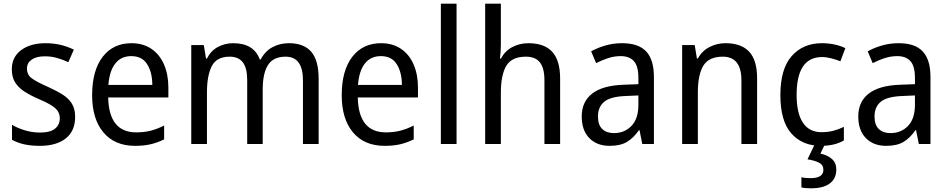

<svg xmlns="http://www.w3.org/2000/svg" viewBox="-20 -780 5135 1040"><path d="M387 -147Q387 -70 336 -30Q285 10 196 10Q147 10 110 1.5Q73 -7 45 -23V-104Q73 -87 113.5 -74.5Q154 -62 196 -62Q252 -62 278 -83Q304 -104 304 -140Q304 -171 280.5 -193Q257 -215 191 -243Q145 -263 112.5 -284Q80 -305 62 -333.5Q44 -362 44 -405Q44 -471 94.5 -508.5Q145 -546 227 -546Q270 -546 308 -537Q346 -528 380 -511L350 -443Q321 -457 289 -466Q257 -475 223 -475Q177 -475 151.5 -457Q126 -439 126 -409Q126 -375 152.5 -355.5Q179 -336 245 -307Q289 -287 321 -266.5Q353 -246 370 -217.5Q387 -189 387 -147Z M692 -546Q755 -546 800 -515.5Q845 -485 868.5 -430.5Q892 -376 892 -306V-252H566Q570 -63 718 -63Q761 -63 796 -72Q831 -81 869 -100V-25Q832 -7 795.5 1.5Q759 10 712 10Q601 10 540 -63Q479 -136 479 -264Q479 -398 536 -472Q593 -546 692 -546ZM691 -476Q636 -476 604.5 -436Q573 -396 567 -320H805Q805 -387 777.5 -431.5Q750 -476 691 -476Z M1545 -546Q1626 -546 1666 -499.5Q1706 -453 1706 -353V0H1621V-345Q1621 -473 1527 -473Q1460 -473 1431.5 -427.5Q1403 -382 1403 -296V0H1319V-346Q1319 -411 1295.5 -442Q1272 -473 1224 -473Q1153 -473 1127 -421.5Q1101 -370 1101 -279V0H1016V-536H1084L1096 -463H1101Q1122 -505 1160 -525.5Q1198 -546 1243 -546Q1355 -546 1387 -458H1392Q1416 -503 1456 -524.5Q1496 -546 1545 -546Z M2044 -546Q2107 -546 2152 -515.5Q2197 -485 2220.5 -430.5Q2244 -376 2244 -306V-252H1918Q1922 -63 2070 -63Q2113 -63 2148 -72Q2183 -81 2221 -100V-25Q2184 -7 2147.5 1.5Q2111 10 2064 10Q1953 10 1892 -63Q1831 -136 1831 -264Q1831 -398 1888 -472Q1945 -546 2044 -546ZM2043 -476Q1988 -476 1956.5 -436Q1925 -396 1919 -320H2157Q2157 -387 2129.5 -431.5Q2102 -476 2043 -476Z M2453 0H2368V-760H2453Z M2693 -540Q2693 -498 2688 -463H2694Q2715 -504 2755 -525Q2795 -546 2842 -546Q2929 -546 2971.5 -499Q3014 -452 3014 -355V0H2929V-345Q2929 -410 2905 -441.5Q2881 -473 2828 -473Q2752 -473 2722.5 -423.5Q2693 -374 2693 -278V0H2608V-760H2693Z M3350 -546Q3439 -546 3480.5 -501Q3522 -456 3522 -364V0H3459L3444 -75H3441Q3411 -32 3375.5 -11Q3340 10 3282 10Q3213 10 3172 -32Q3131 -74 3131 -149Q3131 -229 3187.5 -273Q3244 -317 3358 -321L3438 -324V-357Q3438 -422 3413.5 -449Q3389 -476 3342 -476Q3307 -476 3273.5 -465Q3240 -454 3209 -438L3182 -502Q3216 -521 3259 -533.5Q3302 -546 3350 -546ZM3370 -260Q3287 -257 3253 -229Q3219 -201 3219 -149Q3219 -103 3242.5 -81Q3266 -59 3305 -59Q3363 -59 3400.5 -98Q3438 -137 3438 -213V-263Z M3910 -546Q3995 -546 4038 -500Q4081 -454 4081 -355V0H3996V-345Q3996 -473 3895 -473Q3820 -473 3790 -424.5Q3760 -376 3760 -278V0H3675V-536H3743L3755 -463H3760Q3783 -505 3823.5 -525.5Q3864 -546 3910 -546Z M4427 10Q4326 10 4266.5 -57Q4207 -124 4207 -265Q4207 -407 4268.5 -476.5Q4330 -546 4432 -546Q4469 -546 4502.5 -538.5Q4536 -531 4559 -519L4532 -448Q4510 -457 4483 -464Q4456 -471 4433 -471Q4295 -471 4295 -266Q4295 -167 4329 -115.5Q4363 -64 4430 -64Q4465 -64 4495 -72Q4525 -80 4551 -93V-19Q4500 10 4427 10ZM4510 138Q4510 187 4475 213.5Q4440 240 4373 240Q4339 240 4321 235V180Q4340 185 4370 185Q4440 185 4440 140Q4440 113 4416 101Q4392 89 4354 83L4394 0H4449L4424 52Q4462 60 4486 81Q4510 102 4510 138Z M4848 -546Q4937 -546 4978.5 -501Q5020 -456 5020 -364V0H4957L4942 -75H4939Q4909 -32 4873.5 -11Q4838 10 4780 10Q4711 10 4670 -32Q4629 -74 4629 -149Q4629 -229 4685.5 -273Q4742 -317 4856 -321L4936 -324V-357Q4936 -422 4911.5 -449Q4887 -476 4840 -476Q4805 -476 4771.5 -465Q4738 -454 4707 -438L4680 -502Q4714 -521 4757 -533.5Q4800 -546 4848 -546ZM4868 -260Q4785 -257 4751 -229Q4717 -201 4717 -149Q4717 -103 4740.5 -81Q4764 -59 4803 -59Q4861 -59 4898.5 -98Q4936 -137 4936 -213V-263Z"/></svg>

Font: Noto Sans Sinhala UI SemiCondensed
Style: Regular
Weight: 400
Width: 4
Designer: Jelle Bosma - Monotype Design Team
Foundry: Monotype Imaging Inc.
Version: Version 2.006; ttfautohint (v1.8.4.7-5d5b)